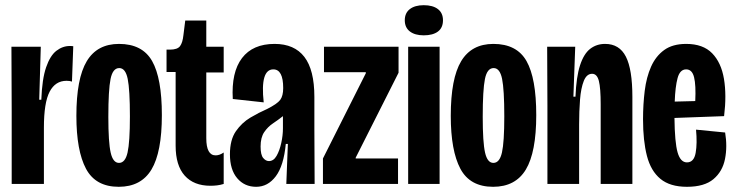

<svg xmlns="http://www.w3.org/2000/svg" viewBox="-20 -708 2831 739"><path d="M25 0V-278L24 -528H137L131 -324H139Q142 -404 157.5 -449Q173 -494 197 -512.5Q221 -531 249 -531Q257 -531 262 -530L257 -394Q249 -397 236 -397Q193 -397 171 -355Q149 -313 149 -217V0Z M437 11Q348 11 311 -58.5Q274 -128 274 -262Q274 -406 314 -472.5Q354 -539 438 -539Q528 -539 565.5 -473Q603 -407 603 -265Q603 -122 563 -55.5Q523 11 437 11ZM438 -81Q462 -81 471 -121Q480 -161 480 -260Q480 -363 471.5 -404.5Q463 -446 439 -446Q414 -446 405.5 -404Q397 -362 397 -258Q397 -160 406 -120.5Q415 -81 438 -81Z M790 7Q726 7 691 -32Q656 -71 656 -147V-431H621V-517H634Q663 -517 673 -530.5Q683 -544 686 -573L693 -629H774V-528H841V-429H774V-176Q774 -110 810 -110Q825 -110 841 -121V0Q828 4 815.5 5.5Q803 7 790 7Z M966 11Q921 11 893 -22Q865 -55 865 -114Q865 -170 888 -203Q911 -236 944 -255.5Q977 -275 1007 -288Q1047 -308 1058.5 -323.5Q1070 -339 1070 -369Q1070 -441 1032 -441Q981 -441 995 -314L876 -327Q870 -430 911.5 -484.5Q953 -539 1037 -539Q1113 -539 1151.5 -489Q1190 -439 1190 -335V-212Q1190 -159 1190.5 -106Q1191 -53 1191 0H1082Q1084 -39 1085 -77.5Q1086 -116 1088 -154H1080Q1072 -70 1041.5 -29.5Q1011 11 966 11ZM1015 -88Q1033 -88 1044.5 -108Q1056 -128 1062.5 -157.5Q1069 -187 1069 -214V-261Q1050 -246 1030.5 -233Q1011 -220 997 -199.5Q983 -179 983 -144Q983 -112 993 -100Q1003 -88 1015 -88Z M1223 0V-98L1388 -426V-430H1227V-528H1514V-428L1349 -101V-98H1512V0Z M1551 0V-528H1672V0ZM1611 -572Q1577 -572 1557.5 -587Q1538 -602 1538 -630Q1538 -658 1557.5 -673Q1577 -688 1611 -688Q1646 -688 1665.5 -673Q1685 -658 1685 -630Q1685 -601 1665.5 -586.5Q1646 -572 1611 -572Z M1878 11Q1789 11 1752 -58.5Q1715 -128 1715 -262Q1715 -406 1755 -472.5Q1795 -539 1879 -539Q1969 -539 2006.5 -473Q2044 -407 2044 -265Q2044 -122 2004 -55.5Q1964 11 1878 11ZM1879 -81Q1903 -81 1912 -121Q1921 -161 1921 -260Q1921 -363 1912.5 -404.5Q1904 -446 1880 -446Q1855 -446 1846.5 -404Q1838 -362 1838 -258Q1838 -160 1847 -120.5Q1856 -81 1879 -81Z M2087 0V-302L2086 -528H2194L2187 -336H2195Q2198 -412 2212.5 -456.5Q2227 -501 2251.5 -520Q2276 -539 2309 -539Q2364 -539 2389 -490Q2414 -441 2414 -335V0H2292V-307Q2292 -369 2285 -396.5Q2278 -424 2259 -424Q2238 -424 2227 -396.5Q2216 -369 2212.5 -324.5Q2209 -280 2209 -229V0Z M2624 11Q2559 11 2522 -19.5Q2485 -50 2470 -108Q2455 -166 2455 -249Q2455 -306 2461.5 -358.5Q2468 -411 2486 -451.5Q2504 -492 2536.5 -515.5Q2569 -539 2621 -539Q2686 -539 2721 -503Q2756 -467 2766.5 -404.5Q2777 -342 2767 -261L2576 -254Q2577 -160 2588 -121.5Q2599 -83 2624 -83Q2651 -83 2657.5 -119.5Q2664 -156 2659 -209L2771 -198Q2780 -144 2770.5 -96Q2761 -48 2726 -18.5Q2691 11 2624 11ZM2621 -441Q2597 -441 2588 -407.5Q2579 -374 2577 -317L2656 -319Q2659 -380 2651.5 -410.5Q2644 -441 2621 -441Z"/></svg>

Font: Bricolage Grotesque 96pt Condensed SemiBold
Style: Regular
Weight: 600
Width: 3
Designer: Mathieu Triay
Foundry: Atelier Triay
Version: Version 1.001; ttfautohint (v1.8.4.7-5d5b);gftools[0.9.33.de